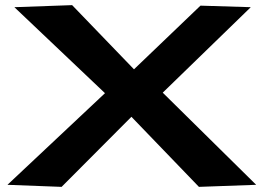

<svg xmlns="http://www.w3.org/2000/svg" viewBox="-20 -724 1026 748"><path d="M9 -4 389 -361 36 -696 261 -704 502 -454 761 -702 957 -696 614 -363 978 -4 755 4 492 -269 220 4Z"/></svg>

Font: Georama ExtraExtended SemiBold
Style: Regular
Weight: 600
Width: 8
Designer: Jean-Baptiste Levee
Foundry: Production Type
Version: Version 1.000